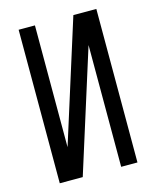

<svg xmlns="http://www.w3.org/2000/svg" viewBox="-111 -812 722 888"><g transform="rotate(-15 250.0 -367.5)"><path d="M64 0V-735H142V-152L326 -735H436V0H358V-583L174 0Z"/></g></svg>

Font: Iosevka Algr
Style: Regular
Weight: 400
Monospace: yes
Designer: Belleve Invis
Foundry: Belleve Invis
Version: Version 26.0.2; ttfautohint (v1.8.3)